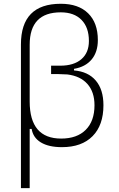

<svg xmlns="http://www.w3.org/2000/svg" viewBox="-20 -762 626 1007"><path d="M304.7 9.8Q235.4 9.8 194.3 -15.1Q153.3 -40 146 -85.9H135.7V224.6H89.8V-528.8Q89.8 -742.2 298.8 -742.2Q391.6 -742.2 442.4 -692.1Q493.2 -642.1 493.2 -551.8Q493.2 -489.3 460.7 -450.2Q428.2 -411.1 368.2 -400.9V-392.6Q441.9 -386.7 482.2 -339.6Q522.5 -292.5 522.5 -210Q522.5 -105.5 465.6 -47.9Q408.7 9.8 304.7 9.8ZM135.7 -229.5Q135.7 -35.2 300.8 -35.2Q383.8 -35.2 429.7 -81.1Q475.6 -127 475.6 -210Q475.6 -279.8 438.5 -321.5Q401.4 -363.3 333 -371.6L284.2 -373.5H248V-417.5H295.9Q367.2 -417.5 406.7 -451.4Q446.3 -485.4 446.3 -546.9Q446.3 -618.2 407.5 -657.7Q368.7 -697.3 298.8 -697.3Q135.7 -697.3 135.7 -527.3Z"/></svg>

Font: Cascadia Mono ExtraLight
Style: Regular
Weight: 200
Monospace: yes
Designer: Aaron Bell
Foundry: Saja Typeworks
Version: Version 2404.023; ttfautohint (v1.8.4)